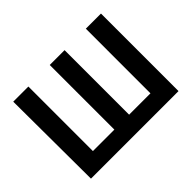

<svg xmlns="http://www.w3.org/2000/svg" viewBox="-150 -1059 1399 1399"><g transform="rotate(-45 550.0 -359.5)"><path d="M98 40H1000V-759H844V-93H624V-758H471V-92H250V-757H94Z"/></g></svg>

Font: GenEiGothic-pro-Regular
Style: Bold
Weight: 700
Designer: Ryoko NISHIZUKA (kana & ideographs); Paul D. Hunt (Latin, Greek & Cyrillic); Wenlong ZHANG (bopomofo); Sandoll Communica
Foundry: Adobe Systems Incorporated; o_tamon
Version: Version 1.000.140830